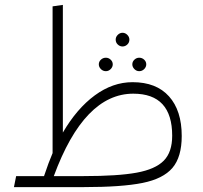

<svg xmlns="http://www.w3.org/2000/svg" viewBox="-20 -765 829 785"><path d="M723 -209Q723 -123 685 -78.5Q647 -34 562.5 -17Q478 0 322 0H37L46 -45H160Q179 -102 195 -139V-739L237 -745V-223Q294 -321 367.5 -375Q441 -429 522 -429Q619 -429 671 -371Q723 -313 723 -209ZM684 -210Q684 -382 525 -382Q324 -382 200 -45H322Q462 -45 538.5 -59Q615 -73 649.5 -108Q684 -143 684 -210ZM453 -603Q453 -614 461.5 -622.5Q470 -631 481 -631Q492 -631 500.5 -622.5Q509 -614 509 -603Q509 -591 500.5 -583Q492 -575 481 -575Q470 -575 461.5 -583Q453 -591 453 -603ZM384 -502Q384 -513 392.5 -521Q401 -529 413 -529Q424 -529 432.5 -521Q441 -513 441 -502Q441 -491 432.5 -482.5Q424 -474 413 -474Q401 -474 392.5 -482.5Q384 -491 384 -502ZM521 -502Q521 -513 529.5 -521Q538 -529 549 -529Q561 -529 569.5 -521Q578 -513 578 -502Q578 -491 569.5 -482.5Q561 -474 549 -474Q538 -474 529.5 -482.5Q521 -491 521 -502Z"/></svg>

Font: FiraGO ExtraLight
Style: Regular
Weight: 200
Designer: bBox Type
Foundry: bBox Type GmbH
Version: Version 1.001